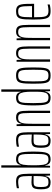

<svg xmlns="http://www.w3.org/2000/svg" viewBox="1048 -1831 791 2927"><g transform="rotate(-90 1443.5 -367.5)"><path d="M129 8Q92 8 68 -3Q44 -14 32.5 -45.5Q21 -77 21 -138Q21 -194 30 -225.5Q39 -257 61.5 -270Q84 -283 123 -283Q133 -283 146 -282.5Q159 -282 173 -281Q187 -280 200 -279.5Q213 -279 223 -278V-324Q223 -374 219.5 -406Q216 -438 206.5 -455.5Q197 -473 179 -479.5Q161 -486 132 -486Q118 -486 100.5 -484Q83 -482 66 -479Q49 -476 38 -473V-506Q55 -511 81.5 -514.5Q108 -518 138 -518Q166 -518 186.5 -513Q207 -508 220.5 -496Q234 -484 242.5 -462.5Q251 -441 254.5 -408.5Q258 -376 258 -330V0H231L227 -73H223Q216 -36 200.5 -19Q185 -2 166 3Q147 8 129 8ZM129 -24Q147 -24 163.5 -27.5Q180 -31 193 -43.5Q206 -56 212 -84Q219 -114 221 -143.5Q223 -173 223 -210V-251H127Q99 -251 83.5 -243Q68 -235 62 -211Q56 -187 56 -138Q56 -92 62 -67Q68 -42 84 -33Q100 -24 129 -24Z M478 8Q458 8 439.5 2.5Q421 -3 407.5 -20.5Q394 -38 387 -73H383L379 0H352V-743H387V-446H391Q397 -473 408 -488.5Q419 -504 436.5 -511Q454 -518 478 -518Q515 -518 538 -506.5Q561 -495 573.5 -466.5Q586 -438 591 -386.5Q596 -335 596 -255Q596 -175 591 -123.5Q586 -72 573.5 -43.5Q561 -15 537.5 -3.5Q514 8 478 8ZM473 -24Q502 -24 519.5 -32Q537 -40 546 -63.5Q555 -87 558 -133Q561 -179 561 -255Q561 -331 558 -377Q555 -423 546 -446.5Q537 -470 519.5 -478Q502 -486 473 -486Q441 -486 422 -467.5Q403 -449 396 -409Q391 -375 389 -338.5Q387 -302 387 -255Q387 -210 388.5 -173.5Q390 -137 395 -103Q402 -61 421 -42.5Q440 -24 473 -24Z M762 8Q725 8 701 -3Q677 -14 665.5 -45.5Q654 -77 654 -138Q654 -194 663 -225.5Q672 -257 694.5 -270Q717 -283 756 -283Q766 -283 779 -282.5Q792 -282 806 -281Q820 -280 833 -279.5Q846 -279 856 -278V-324Q856 -374 852.5 -406Q849 -438 839.5 -455.5Q830 -473 812 -479.5Q794 -486 765 -486Q751 -486 733.5 -484Q716 -482 699 -479Q682 -476 671 -473V-506Q688 -511 714.5 -514.5Q741 -518 771 -518Q799 -518 819.5 -513Q840 -508 853.5 -496Q867 -484 875.5 -462.5Q884 -441 887.5 -408.5Q891 -376 891 -330V0H864L860 -73H856Q849 -36 833.5 -19Q818 -2 799 3Q780 8 762 8ZM762 -24Q780 -24 796.5 -27.5Q813 -31 826 -43.5Q839 -56 845 -84Q852 -114 854 -143.5Q856 -173 856 -210V-251H760Q732 -251 716.5 -243Q701 -235 695 -211Q689 -187 689 -138Q689 -92 695 -67Q701 -42 717 -33Q733 -24 762 -24Z M985 0V-510H1012L1016 -437H1020Q1024 -458 1033.5 -476.5Q1043 -495 1062.5 -506.5Q1082 -518 1116 -518Q1150 -518 1170.5 -507.5Q1191 -497 1201.5 -473.5Q1212 -450 1215.5 -412Q1219 -374 1219 -320V0H1184V-315Q1184 -371 1181 -404.5Q1178 -438 1170 -456Q1162 -474 1146.5 -480Q1131 -486 1106 -486Q1074 -486 1056 -469Q1038 -452 1030.5 -421.5Q1023 -391 1021.5 -350.5Q1020 -310 1020 -264V0Z M1417 8Q1381 8 1358 -3.5Q1335 -15 1322.5 -43.5Q1310 -72 1305 -123.5Q1300 -175 1300 -255Q1300 -335 1305 -386.5Q1310 -438 1322.5 -466.5Q1335 -495 1358 -506.5Q1381 -518 1417 -518Q1442 -518 1459.5 -511Q1477 -504 1488.5 -488.5Q1500 -473 1505 -446H1509V-743H1544V0H1518L1513 -73H1509Q1502 -38 1488 -20.5Q1474 -3 1455.5 2.5Q1437 8 1417 8ZM1423 -24Q1456 -24 1475 -42Q1494 -60 1501 -100Q1507 -136 1508 -175Q1509 -214 1509 -269Q1509 -305 1507.5 -339Q1506 -373 1501 -400Q1493 -447 1473.5 -466.5Q1454 -486 1419 -486Q1392 -486 1375.5 -478Q1359 -470 1350 -446.5Q1341 -423 1338 -377Q1335 -331 1335 -255Q1335 -179 1338.5 -133Q1342 -87 1351 -63.5Q1360 -40 1377.5 -32Q1395 -24 1423 -24Z M1756 8Q1722 8 1699.5 1.5Q1677 -5 1663.5 -21.5Q1650 -38 1643 -68Q1636 -98 1633.5 -143.5Q1631 -189 1631 -254Q1631 -319 1633.5 -365Q1636 -411 1643 -441Q1650 -471 1663.5 -487.5Q1677 -504 1699.5 -511Q1722 -518 1756 -518Q1789 -518 1811 -511Q1833 -504 1846.5 -487.5Q1860 -471 1867 -441Q1874 -411 1876.5 -365Q1879 -319 1879 -254Q1879 -189 1876.5 -143.5Q1874 -98 1867 -68Q1860 -38 1846.5 -21.5Q1833 -5 1811 1.5Q1789 8 1756 8ZM1756 -24Q1786 -24 1804 -33Q1822 -42 1830.5 -66Q1839 -90 1841.5 -135.5Q1844 -181 1844 -254Q1844 -327 1841.5 -373Q1839 -419 1830.5 -443.5Q1822 -468 1804 -477Q1786 -486 1756 -486Q1725 -486 1707 -477Q1689 -468 1680 -443.5Q1671 -419 1668.5 -373Q1666 -327 1666 -254Q1666 -181 1668.5 -135.5Q1671 -90 1680 -66Q1689 -42 1707 -33Q1725 -24 1756 -24Z M1966 0V-510H1993L1997 -437H2001Q2005 -458 2014.5 -476.5Q2024 -495 2043.5 -506.5Q2063 -518 2097 -518Q2131 -518 2151.5 -507.5Q2172 -497 2182.5 -473.5Q2193 -450 2196.5 -412Q2200 -374 2200 -320V0H2165V-315Q2165 -371 2162 -404.5Q2159 -438 2151 -456Q2143 -474 2127.5 -480Q2112 -486 2087 -486Q2055 -486 2037 -469Q2019 -452 2011.5 -421.5Q2004 -391 2002.5 -350.5Q2001 -310 2001 -264V0Z M2294 0V-510H2321L2325 -437H2329Q2333 -458 2342.5 -476.5Q2352 -495 2371.5 -506.5Q2391 -518 2425 -518Q2459 -518 2479.5 -507.5Q2500 -497 2510.5 -473.5Q2521 -450 2524.5 -412Q2528 -374 2528 -320V0H2493V-315Q2493 -371 2490 -404.5Q2487 -438 2479 -456Q2471 -474 2455.5 -480Q2440 -486 2415 -486Q2383 -486 2365 -469Q2347 -452 2339.5 -421.5Q2332 -391 2330.5 -350.5Q2329 -310 2329 -264V0Z M2739 8Q2705 8 2682 1Q2659 -6 2644.5 -23.5Q2630 -41 2622.5 -71Q2615 -101 2612 -146Q2609 -191 2609 -254Q2609 -329 2612 -379.5Q2615 -430 2626.5 -460.5Q2638 -491 2664 -504.5Q2690 -518 2736 -518Q2768 -518 2788.5 -510Q2809 -502 2821.5 -484.5Q2834 -467 2840 -436.5Q2846 -406 2847.5 -361.5Q2849 -317 2849 -256V-243H2644Q2644 -177 2647 -134Q2650 -91 2659.5 -67Q2669 -43 2689 -33.5Q2709 -24 2742 -24Q2758 -24 2775.5 -26Q2793 -28 2809.5 -31Q2826 -34 2839 -38V-5Q2829 -2 2812.5 1Q2796 4 2777 6Q2758 8 2739 8ZM2814 -255V-296Q2814 -360 2810.5 -398Q2807 -436 2798 -455Q2789 -474 2773.5 -480Q2758 -486 2735 -486Q2704 -486 2686 -478.5Q2668 -471 2659 -449Q2650 -427 2647 -385.5Q2644 -344 2644 -275H2834Z"/></g></svg>

Font: Saira UltraCondensed Thin
Style: Regular
Weight: 250
Width: 1
Designer: Hector Gatti with collaboration of the Omnibus-Type team
Foundry: Omnibus-Type
Version: Version 1.101